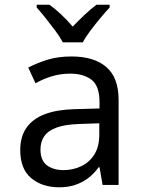

<svg xmlns="http://www.w3.org/2000/svg" viewBox="-20 -786 603 816"><path d="M232 10Q159 10 112.5 -29Q66 -68 66 -148Q66 -205 92.5 -243Q119 -281 170 -300.5Q221 -320 295 -322L403 -325V-351Q403 -421 369 -447Q335 -473 279 -473Q238 -473 201 -462Q164 -451 131 -432L100 -499Q139 -519 183 -532.5Q227 -546 284 -546Q380 -546 432 -501Q484 -456 484 -362V0H416L403 -75H399Q379 -47 354 -28.5Q329 -10 299 0Q269 10 232 10ZM250 -63Q290 -63 325 -79.5Q360 -96 381 -129.5Q402 -163 402 -214V-262L315 -259Q257 -257 221 -244Q185 -231 168.5 -207.5Q152 -184 152 -151Q152 -104 179.5 -83.5Q207 -63 250 -63ZM247 -606Q235 -629 215.5 -655Q196 -681 175 -707.5Q154 -734 136 -754V-766H190Q214 -749 240 -724.5Q266 -700 289 -673Q316 -701 340 -723.5Q364 -746 390 -766H446V-754Q428 -735 406 -708.5Q384 -682 364 -655.5Q344 -629 332 -606Z"/></svg>

Font: Noto Sans Mono SemiCondensed
Style: Regular
Weight: 400
Width: 4
Designer: Monotype Design Team
Foundry: Monotype Imaging Inc.
Version: Version 2.010